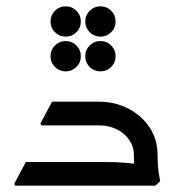

<svg xmlns="http://www.w3.org/2000/svg" viewBox="-20 -588 582 608"><path d="M404 -97Q404 -123 389.5 -144.5Q375 -166 350 -178.5Q325 -191 293 -191H143V-202L151 -266H293Q344 -266 386.5 -244Q429 -222 454 -184Q479 -146 479 -97ZM28 0 25 -6 62 -75H180V0ZM62 0V-75H313Q338 -75 362.5 -73.5Q387 -72 403 -70Q419 -68 419 -68V0ZM111 -191 108 -197 145 -266H263V-191ZM413 0Q411 -13 407.5 -36Q404 -59 404 -97H479Q479 -64 482 -45Q485 -26 487 -14L472 0ZM188 -362Q168 -362 154 -376Q140 -390 140 -410Q140 -430 154 -444Q168 -458 188 -458Q208 -458 222 -444Q236 -430 236 -410Q236 -390 222 -376Q208 -362 188 -362ZM188 -472Q168 -472 154 -486Q140 -500 140 -520Q140 -540 154 -554Q168 -568 188 -568Q208 -568 222 -554Q236 -540 236 -520Q236 -500 222 -486Q208 -472 188 -472ZM298 -362Q278 -362 264 -376Q250 -390 250 -410Q250 -430 264 -444Q278 -458 298 -458Q318 -458 332 -444Q346 -430 346 -410Q346 -390 332 -376Q318 -362 298 -362ZM298 -472Q278 -472 264 -486Q250 -500 250 -520Q250 -540 264 -554Q278 -568 298 -568Q318 -568 332 -554Q346 -540 346 -520Q346 -500 332 -486Q318 -472 298 -472Z"/></svg>

Font: Fustat
Style: Regular
Weight: 400
Designer: Mohamed Gaber, Khaled Hosny, Laura Garcia Mut
Foundry: Kief Type Foundry, Alif Type Foundry, Hard Type Foundry
Version: Version 1.007